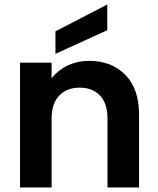

<svg xmlns="http://www.w3.org/2000/svg" viewBox="-20 -832 701 852"><path d="M376 -562C376 -562 376 -562 376 -562C341 -562 310 -555 281 -542C252 -528 228 -509 209 -485C209 -485 209 -554 209 -554C209 -554 69 -554 69 -554C69 -554 69 0 69 0C69 0 209 0 209 0C209 0 209 -306 209 -306C209 -306 209 -306 209 -306C209 -350 220 -384 243 -408C265 -431 295 -443 334 -443C334 -443 334 -443 334 -443C372 -443 402 -431 424 -408C446 -384 457 -350 457 -306C457 -306 457 0 457 0C457 0 597 0 597 0C597 0 597 -325 597 -325C597 -325 597 -325 597 -325C597 -400 577 -458 536 -500C495 -541 442 -562 376 -562ZM456 -812C456 -812 226 -693 226 -693C226 -693 226 -593 226 -593C226 -593 456 -698 456 -698C456 -698 456 -812 456 -812Z"/></svg>

Font: Girnar Poppins
Style: SemiBold
Weight: 500
Designer: Ninad Kale (Devanagari), Jonny Pinhorn (Latin)
Foundry: Indian Type Foundry
Version: ""